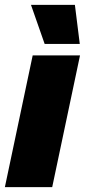

<svg xmlns="http://www.w3.org/2000/svg" viewBox="-21 -767 348 787"><path d="M-1 0 113 -540H307L193 0ZM162 -587 106 -747H286L306 -587Z"/></svg>

Font: Geist Black
Style: Italic
Weight: 900
Italic angle: -12°
Designer: Basement.studio, Andrés Briganti, Mateo Zaragoza
Foundry: Basement.studio, Vercel, Andrés Briganti, Guido Ferreyra, Mateo Zaragoza
Version: Version 1.500; ttfautohint (v1.8.4.7-5d5b)